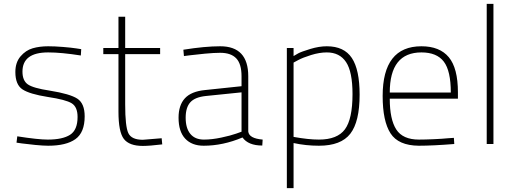

<svg xmlns="http://www.w3.org/2000/svg" viewBox="-20 -750 2685 1000"><path d="M403 -494 401 -461Q299 -477 231 -477Q97 -477 97 -377Q97 -330 125 -310.5Q153 -291 239 -278Q345 -261 383 -236Q421 -211 421 -144Q421 -60 373 -25.5Q325 9 231 9Q206 9 164.5 5Q123 1 94 -3L66 -7L70 -40Q178 -23 229 -23Q306 -23 345 -48Q384 -73 384 -141Q384 -193 353.5 -212Q323 -231 229 -245Q134 -260 97 -284.5Q60 -309 60 -375Q60 -425 87 -456.5Q114 -488 150 -498.5Q186 -509 231 -509Q265 -509 308 -505.5Q351 -502 377 -498Z M814 -468H632V-206Q632 -91 648.5 -56.5Q665 -22 724 -22L822 -30L825 2Q759 10 724 10Q653 10 625 -26.5Q597 -63 597 -168V-468H518V-500H597V-663H632V-500H814Z M1273 -353V-65Q1277 -29 1348 -23L1346 8Q1273 8 1243 -34Q1141 9 1041 9Q979 9 944.5 -28Q910 -65 910 -137Q910 -202 943 -238Q976 -274 1048 -281L1238 -301V-353Q1238 -417 1210.5 -446Q1183 -475 1127 -475Q1095 -475 1047.5 -470.5Q1000 -466 969 -462L938 -458L935 -491Q1047 -509 1127 -509Q1273 -509 1273 -353ZM1238 -269 1052 -250Q995 -244 971 -217Q947 -190 947 -137Q947 -82 971.5 -52.5Q996 -23 1042 -23Q1084 -23 1133 -33.5Q1182 -44 1210 -54L1238 -64Z M1474 230V-500H1509V-458Q1518 -464 1534 -472.5Q1550 -481 1596 -495Q1642 -509 1682 -509Q1772 -509 1812.5 -448Q1853 -387 1853 -257Q1853 -116 1804.5 -53.5Q1756 9 1641 9Q1573 9 1509 -5V230ZM1682 -477Q1644 -477 1600.5 -463.5Q1557 -450 1533 -437L1509 -424V-37Q1586 -23 1641 -23Q1737 -23 1776.5 -76.5Q1816 -130 1816 -260Q1816 -376 1782.5 -426.5Q1749 -477 1682 -477Z M2162 -23Q2193 -23 2238.5 -25Q2284 -27 2314 -30L2344 -32L2346 0Q2234 9 2161 9Q2055 8 2014 -55.5Q1973 -119 1973 -250Q1973 -509 2175 -509Q2270 -509 2317.5 -452Q2365 -395 2365 -269V-236H2010Q2010 -128 2044 -75.5Q2078 -23 2162 -23ZM2010 -268H2328Q2328 -381 2291.5 -429Q2255 -477 2175 -477Q2010 -477 2010 -268Z M2515 0V-730H2550V0Z"/></svg>

Font: TypoPRO Titillium Text
Style: 1 wt
Weight: 100
Designer: Accademia di Belle Arti di Urbino and others
Foundry: Accademia di Belle Arti di Urbino and others.
Version: Version 25.000